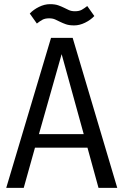

<svg xmlns="http://www.w3.org/2000/svg" viewBox="-20 -902 593 922"><path d="M453 0 400 -193H148L94 0H10L225 -720H329L543 0ZM167 -258H382L276 -642ZM216 -814Q196 -814 183.5 -807Q171 -800 157 -789L123 -837Q141 -856 167.5 -869Q194 -882 220 -882Q244 -882 259.5 -876.5Q275 -871 287 -865Q299 -859 311 -853.5Q323 -848 340 -848Q360 -848 372.5 -855Q385 -862 399 -873L433 -825Q415 -806 388.5 -793Q362 -780 336 -780Q312 -780 296.5 -785.5Q281 -791 269 -797Q257 -803 245 -808.5Q233 -814 216 -814Z"/></svg>

Font: Carrois Gothic
Style: Regular
Weight: 400
Designer: Ralph du Carrois
Foundry: Ralph du Carrois
Version: Version 1.001